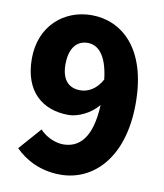

<svg xmlns="http://www.w3.org/2000/svg" viewBox="-86 -828 780 912"><g transform="rotate(10 304.5 -372.0)"><path d="M267 14C419 14 561 -111 561 -381C561 -651 424 -758 283 -758C150 -758 38 -664 38 -506C38 -346 131 -272 256 -272C299 -272 361 -299 398 -345C391 -184 331 -130 255 -130C213 -130 167 -154 142 -182L48 -75C95 -28 167 14 267 14ZM394 -467C366 -416 326 -397 290 -397C240 -397 200 -426 200 -506C200 -592 240 -625 287 -625C333 -625 380 -590 394 -467Z"/></g></svg>

Font: Noto Sans KR Black
Style: Regular
Weight: 900
Designer: Ryoko NISHIZUKA 西塚涼子 (kana, bopomofo & ideographs); Paul D. Hunt (Latin, Greek & Cyrillic); Sandoll Communications 산돌커뮤니
Foundry: Adobe
Version: Version 2.004;hotconv 1.0.118;makeotfexe 2.5.65603